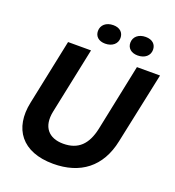

<svg xmlns="http://www.w3.org/2000/svg" viewBox="-162 -1050 1082 1187"><g transform="rotate(20 378.5 -456.5)"><path d="M322 10C499 10 621 -80 658 -261L757 -729H605L514 -290C491 -183 437 -128 338 -128C243 -128 190 -186 212 -293L303 -729H152L62 -297C24 -116 116 10 322 10ZM584 -798C631 -798 662 -825 662 -863C662 -899 637 -923 593 -923C546 -923 515 -896 515 -857C515 -822 541 -798 584 -798ZM370 -798C417 -798 448 -825 448 -863C448 -899 423 -923 380 -923C333 -923 302 -896 302 -857C302 -822 327 -798 370 -798Z"/></g></svg>

Font: Mona Sans
Style: Bold Italic
Weight: 700
Italic angle: -11.7°
Designer: Deni Anggara
Foundry: GitHub
Version: Version 2.000;Glyphs 3.2.3 (3260)